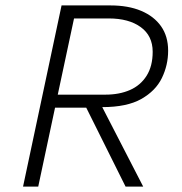

<svg xmlns="http://www.w3.org/2000/svg" viewBox="-20 -688 672 708"><path d="M65 0 207 -668H387Q453 -668 500.5 -648Q548 -628 574 -591Q600 -554 600 -501Q600 -448 577 -400.5Q554 -353 501 -323Q448 -293 357 -293L508 0H443L298 -291H183L121 0ZM193 -339H369Q420 -339 459 -356Q498 -373 520.5 -408.5Q543 -444 543 -497Q543 -556 499 -588Q455 -620 381 -620H253Z"/></svg>

Font: Atkinson Hyperlegible Mono ExtraLight
Style: Italic
Weight: 200
Italic angle: -12°
Monospace: yes
Designer: Elliott Scott, Megan Eiswerth, Linus Boman, Theodore Petrosky, Letters from Sweden
Foundry: Applied Design Works, Letters from Sweden
Version: Version 2.001